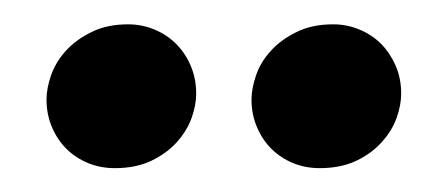

<svg xmlns="http://www.w3.org/2000/svg" viewBox="-20 -747 373 161"><path d="M76.2 -606Q64.5 -606 54.2 -610.1Q43.9 -614.3 36.1 -621.8Q28.3 -629.4 23.7 -640.1Q19 -650.9 19 -663.6Q19 -672.9 22.9 -684.1Q26.9 -695.3 35.4 -704.6Q43.9 -713.9 56.9 -720.2Q69.8 -726.6 87.4 -726.6Q99.1 -726.6 109.6 -722.2Q120.1 -717.8 127.7 -710.2Q135.3 -702.6 139.9 -691.9Q144.5 -681.2 144.5 -668.5Q144.5 -658.7 140.6 -647.9Q136.7 -637.2 128.2 -627.7Q119.6 -618.2 106.7 -612.1Q93.8 -606 76.2 -606ZM248 -606Q236.3 -606 226.1 -610.1Q215.8 -614.3 208 -621.8Q200.2 -629.4 195.6 -640.1Q190.9 -650.9 190.9 -663.6Q190.9 -672.9 194.8 -684.1Q198.7 -695.3 207.3 -704.6Q215.8 -713.9 228.8 -720.2Q241.7 -726.6 259.3 -726.6Q271 -726.6 281.5 -722.2Q292 -717.8 299.6 -710.2Q307.1 -702.6 311.8 -691.9Q316.4 -681.2 316.4 -668.5Q316.4 -658.7 312.5 -647.9Q308.6 -637.2 300 -627.7Q291.5 -618.2 278.6 -612.1Q265.6 -606 248 -606Z"/></svg>

Font: Arian AMU Serif
Style: Italic
Weight: 400
Italic angle: -15°
Designer: Ruben Hakobyan (Tarumian)
Foundry: Ruben Hakobyan (Tarumian)
Version: Version 1.002